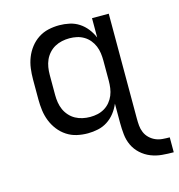

<svg xmlns="http://www.w3.org/2000/svg" viewBox="-108 -623 857 920"><g transform="rotate(-15 320.5 -163.0)"><path d="M641 202Q612 202 583.5 199.5Q555 197 528.5 186.5Q502 176 480.5 156.5Q459 137 447 111.5Q435 86 432 57Q429 28 429 0V-96Q419 -72 403 -51.5Q387 -31 365.5 -17Q344 -3 318.5 2.5Q293 8 268 8Q240 8 213.5 2Q187 -4 164 -19Q141 -34 124 -56Q107 -78 97 -103.5Q87 -129 83.5 -156Q80 -183 80 -210V-310Q80 -337 83.5 -364Q87 -391 97 -416.5Q107 -442 124 -464Q141 -486 164 -501Q187 -516 213.5 -522Q240 -528 268 -528Q293 -528 318.5 -522.5Q344 -517 365.5 -503Q387 -489 403 -468.5Q419 -448 429 -424V-520H512V0Q512 18 513.5 35.5Q515 53 522 69.5Q529 86 542 98.5Q555 111 571 118Q587 125 605 126.5Q623 128 641 128ZM299 -65Q318 -65 336 -69Q354 -73 370 -82.5Q386 -92 398 -106.5Q410 -121 417 -138Q424 -155 426.5 -173.5Q429 -192 429 -210V-310Q429 -328 426.5 -346.5Q424 -365 417 -382Q410 -399 398 -413.5Q386 -428 370 -437.5Q354 -447 336 -451Q318 -455 299 -455Q280 -455 261.5 -451Q243 -447 226.5 -438Q210 -429 197 -414.5Q184 -400 176.5 -383Q169 -366 166 -347.5Q163 -329 163 -310V-210Q163 -191 166 -172.5Q169 -154 176.5 -137Q184 -120 197 -105.5Q210 -91 226.5 -82Q243 -73 261.5 -69Q280 -65 299 -65Z"/></g></svg>

Font: Zed Mono Extended
Style: Regular
Weight: 400
Width: 7
Monospace: yes
Designer: Belleve Invis
Foundry: Belleve Invis
Version: Version 1.0.0; ttfautohint (v1.8.4)